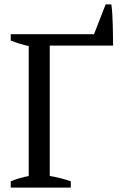

<svg xmlns="http://www.w3.org/2000/svg" viewBox="-20 -856 546 876"><path d="M207 -53Q256 -45 303 -29V0H29V-29Q69 -45 111 -53V-646Q91 -650 70 -656.5Q49 -663 29 -671V-700H409L462 -836H488Q491 -815 492.5 -790.5Q494 -766 494.5 -740.5Q495 -715 495.5 -691Q496 -667 496 -648H207Z"/></svg>

Font: PT Serif
Style: Regular
Weight: 400
Designer: A.Korolkova, O.Umpeleva, V.Yefimov
Foundry: ParaType Ltd
Version: Version 1.000W OFL; ttfautohint (v1.6)